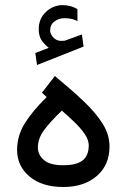

<svg xmlns="http://www.w3.org/2000/svg" viewBox="-20 -749 506 767"><path d="M174.8 -558.1Q158.2 -570.8 146.5 -587.4Q134.8 -604 134.8 -632.8Q134.8 -674.8 163.8 -701.7Q192.9 -728.5 230 -728.5Q262.2 -728.5 289.1 -712.9L289.6 -664.6Q274.4 -672.4 261.2 -674.3Q248 -676.3 236.8 -676.3Q215.8 -676.3 198 -663.6Q180.2 -650.9 180.2 -626.5Q180.7 -611.3 195.6 -596.9Q210.4 -582.5 237.8 -586.4Q238.8 -586.4 240 -586.9Q241.2 -587.4 242.7 -587.9L307.1 -611.3L314 -563L127.9 -489.3L121.1 -537.1ZM166.5 -361.3 147.5 -378.4 199.2 -445.3Q263.7 -392.1 312.7 -345.9Q361.8 -299.8 389.6 -255.6Q417.5 -211.4 417.5 -164.1Q417.5 -89.8 366.7 -45.9Q315.9 -2 232.9 -2Q147.9 -2 98.1 -43.7Q48.3 -85.4 48.3 -149.9Q48.3 -206.5 78.6 -255.6Q108.9 -304.7 166.5 -361.3ZM334.5 -168Q334.5 -190.4 318.1 -214.1Q301.8 -237.8 277.1 -261.5Q252.4 -285.2 227.1 -307.1Q182.1 -264.2 156.7 -230.2Q131.3 -196.3 131.3 -159.2Q131.3 -130.9 155.3 -109.9Q179.2 -88.9 232.4 -88.9Q286.1 -88.9 310.3 -108.4Q334.5 -127.9 334.5 -168Z"/></svg>

Font: Vazirmatn UI FD
Style: Regular
Weight: 400
Designer: Saber Rastikerdar
Foundry: Saber Rastikerdar
Version: Version 33.003